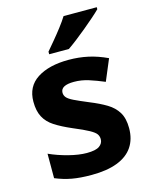

<svg xmlns="http://www.w3.org/2000/svg" viewBox="-116 -842 730 927"><g transform="rotate(-15 248.5 -378.0)"><path d="M458.6 -161.8Q458.6 -106.8 432.6 -68.4Q406.6 -29.9 354.7 -10Q302.7 10 225.9 10Q168.9 10 127.9 2.5Q86.9 -5 46.1 -22V-144.3Q89.9 -124.4 140.8 -111.4Q191.7 -98.4 230.9 -98.4Q275.2 -98.4 293.9 -111.5Q312.6 -124.7 312.6 -145.9Q312.6 -160 305 -171.1Q297.5 -182.2 272.4 -196.2Q247.4 -210.2 194.4 -232.2Q143.4 -254.2 110.3 -275.6Q77.2 -297.1 61.2 -327.6Q45.1 -358 45.1 -404Q45.1 -479.9 104 -517.9Q163 -555.8 260.9 -555.8Q311.8 -555.8 357.8 -545.8Q403.7 -535.9 452.5 -513L407.8 -406.6Q367.9 -423.5 331.8 -435Q295.8 -446.5 258.8 -446.5Q225.4 -446.5 208.7 -437.3Q192.1 -428.2 192.1 -410Q192.1 -396.8 200.6 -386.3Q209.2 -375.7 233.8 -363.6Q258.4 -351.6 306.4 -331.6Q353.5 -312.6 387.5 -292.1Q421.6 -271.6 440.1 -241.1Q458.6 -210.7 458.6 -161.8ZM458.8 -756Q444.9 -742 422 -722Q399.1 -702 372.7 -680Q346.3 -658 320.9 -638.5Q295.5 -619 276.5 -606H178.1V-619Q194.1 -638 215.6 -663.5Q237 -689 258.1 -716.5Q279.2 -744 292.8 -766H458.8Z"/></g></svg>

Font: Noto Sans Hebrew
Style: Regular
Weight: 400
Designer: Monotype Design Team
Foundry: Monotype Imaging Inc.
Version: Version 2.003;January 10, 2023;FontCreator 14.0.0.2877 64-bi